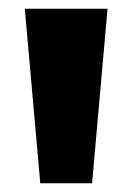

<svg xmlns="http://www.w3.org/2000/svg" viewBox="-20 -828 304 441"><path d="M72.5 -407 37 -808H227L191.5 -407Z"/></svg>

Font: Encode Sans SemiExpanded SemiExpanded ExtraBold
Style: Regular
Weight: 800
Width: 6
Designer: Multiple Designers
Foundry: Impallari Type
Version: Version 3.000; ttfautohint (v1.8.3) -l 8 -r 50 -G 200 -x 14 